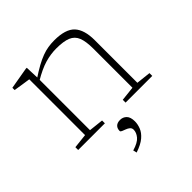

<svg xmlns="http://www.w3.org/2000/svg" viewBox="-194 -644 1017 1017"><g transform="rotate(-45 314.5 -135.5)"><path d="M164 -421.5V-30L245.5 -21V0H45.5V-21L127 -30V-448Q119 -449 92.5 -453Q66 -457 32 -462.5V-479.5L153.5 -500.5H161ZM400.5 -21 482 -30V-322.5Q482 -376.5 470 -407Q458 -437.5 428 -450Q398 -462.5 343.5 -462.5Q301.5 -462.5 258.5 -450Q215.5 -437.5 158.5 -403.5L155 -419Q192.5 -444 221.2 -459.8Q250 -475.5 274 -484.5Q298 -493.5 320.2 -497Q342.5 -500.5 367 -500.5Q450.5 -500.5 484.8 -463.8Q519 -427 519 -349V-30L600.5 -21V0H400.5ZM250 208Q295.5 194.5 312.5 173.8Q329.5 153 329.5 132Q329.5 119.5 320.8 112.2Q312 105 300.8 101Q289.5 97 280.8 93.2Q272 89.5 272 84Q272 65.5 282.8 54.8Q293.5 44 315 44Q336 44 350.8 58.5Q365.5 73 365.5 105.5Q365.5 127 356.5 150Q347.5 173 323.8 193.2Q300 213.5 255 228.5Z"/></g></svg>

Font: Newsreader 9pt ExtraLight
Style: Regular
Weight: 250
Designer: Hugues Gentile
Foundry: Production Type
Version: Version 1.003